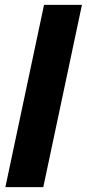

<svg xmlns="http://www.w3.org/2000/svg" viewBox="-20 -765 355 785"><path d="M2 0 160 -745H315L157 0Z"/></svg>

Font: Plus Jakarta Display
Style: Bold Italic
Weight: 700
Italic angle: -12°
Designer: Gumpita Rahayu
Foundry: Tokotype Studio
Version: Version 1.000;hotconv 1.0.109;makeotfexe 2.5.65596